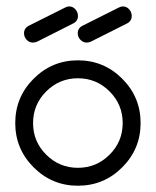

<svg xmlns="http://www.w3.org/2000/svg" viewBox="-20 -592 496 612"><path d="M399.9 -541.3Q399.9 -524.4 384 -516.8L270 -459.5Q262.9 -456.3 256.1 -456.3Q244.6 -456.3 236.2 -465.3Q227.8 -474.4 227.8 -485.8Q227.8 -502.7 244.1 -510.5L357.9 -567.6Q365 -571.5 371.8 -571.5Q383.5 -571.5 391.7 -562.3Q399.9 -553 399.9 -541.3ZM228.5 -541.3Q228.5 -524.4 212.4 -516.8L98.9 -459.5Q91.8 -456.3 85 -456.3Q73 -456.3 64.8 -465.3Q56.6 -474.4 56.6 -485.8Q56.6 -502.7 72.8 -510.5L186.8 -567.6Q193.8 -571.5 200.7 -571.5Q212.2 -571.5 220.3 -562.3Q228.5 -553 228.5 -541.3ZM428.2 -199.7Q428.2 -117.2 369.6 -58.6Q311 0 228.3 0Q145.8 0 87.2 -58.6Q28.6 -117.2 28.6 -199.7Q28.6 -282.5 87.2 -341.1Q145.8 -399.7 228.3 -399.7Q311 -399.7 369.6 -341.1Q428.2 -282.5 428.2 -199.7ZM371.1 -199.7Q371.1 -258.8 329.2 -300.7Q287.4 -342.5 228.3 -342.5Q169.4 -342.5 127.4 -300.7Q85.4 -258.8 85.4 -199.7Q85.4 -140.6 127.4 -98.9Q169.4 -57.1 228.3 -57.1Q287.4 -57.1 329.2 -98.9Q371.1 -140.6 371.1 -199.7Z"/></svg>

Font: EnergyBar
Style: Regular
Weight: 400
Italic angle: -10°
Version: 1.0 2000-03-28